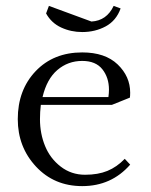

<svg xmlns="http://www.w3.org/2000/svg" viewBox="-20 -632 519 659"><path d="M41 -223.1Q41 -323.2 102.3 -387.7Q163.6 -452.1 262.2 -452.1Q340.8 -452.1 383.8 -410.9Q426.8 -369.6 426.8 -314Q426.8 -302.7 425.8 -296.9L363.8 -272H120.1Q117.2 -247.6 117.2 -223.1Q117.2 -173.3 134.8 -130.6Q152.3 -87.9 188.5 -60.1Q224.6 -32.2 272 -32.2Q316.4 -32.2 348.6 -45.4Q380.9 -58.6 408.2 -86.9L426.8 -66.9Q362.3 6.8 262.2 6.8Q166 6.8 103.5 -60.3Q41 -127.4 41 -223.1ZM126 -298.8H352.1Q354 -312.5 354 -324.2Q354 -365.7 331.3 -394.3Q308.6 -422.9 262.2 -422.9Q213.4 -422.9 177 -391.8Q140.6 -360.8 126 -298.8ZM138.2 -585.9 147.9 -611.8 293.9 -558.1Q346.2 -561 370.1 -611.8L394 -603Q378.9 -561 342.8 -541.5Q306.6 -522 262.2 -522Q223.6 -522 189.9 -537.6Q156.2 -553.2 138.2 -585.9Z"/></svg>

Font: Dihjauti S
Style: Regular
Weight: 400
Designer: T. Christopher White
Version: Version 3.0.0